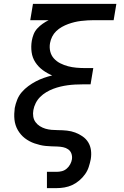

<svg xmlns="http://www.w3.org/2000/svg" viewBox="-20 -755 640 990"><path d="M222 215V131H272Q286 131 299.5 127.5Q313 124 324 114.5Q335 105 342 92Q349 79 351 66Q353 50 348 36.5Q343 23 331.5 15Q320 7 305.5 4Q291 1 275.5 0.5Q260 0 245 -0.5Q230 -1 215 -2.5Q200 -4 186 -7.5Q172 -11 158.5 -15.5Q145 -20 132 -27Q119 -34 108 -42.5Q97 -51 88 -61.5Q79 -72 72 -84Q65 -96 60.5 -110Q56 -124 54.5 -138.5Q53 -153 53.5 -168Q54 -183 56 -198Q60 -219 68.5 -240.5Q77 -262 92 -279.5Q107 -297 126 -311Q145 -325 165 -335.5Q185 -346 206.5 -353.5Q228 -361 249 -366Q223 -377 200.5 -393.5Q178 -410 162.5 -433.5Q147 -457 143 -486Q139 -515 144 -545Q147 -562 153.5 -578.5Q160 -595 172.5 -608.5Q185 -622 200 -632.5Q215 -643 231 -651H136L150 -735H580L566 -651H465Q449 -651 432 -650Q415 -649 398 -647Q381 -645 364.5 -641Q348 -637 331.5 -631Q315 -625 299 -616Q283 -607 270 -594.5Q257 -582 249 -566Q241 -550 238 -533Q234 -511 239 -490Q244 -469 258 -453.5Q272 -438 291 -428.5Q310 -419 330.5 -413.5Q351 -408 373.5 -406Q396 -404 418 -404H461L447 -320H404Q386 -320 367 -319Q348 -318 329.5 -315.5Q311 -313 292 -308.5Q273 -304 254.5 -297Q236 -290 218.5 -279.5Q201 -269 187 -255Q173 -241 164 -223Q155 -205 152 -187Q149 -170 151.5 -154Q154 -138 163 -125.5Q172 -113 185.5 -104.5Q199 -96 214 -91.5Q229 -87 246 -85.5Q263 -84 279 -84Q303 -84 325.5 -81.5Q348 -79 368 -71.5Q388 -64 406 -51.5Q424 -39 435 -21Q446 -3 449 19.5Q452 42 448 66Q444 86 437.5 106Q431 126 418.5 143.5Q406 161 389 175.5Q372 190 352.5 199Q333 208 312.5 211.5Q292 215 272 215Z"/></svg>

Font: Iosevka Aile Medium Oblique
Style: Regular
Weight: 500
Italic angle: -9°
Designer: Belleve Invis
Foundry: Belleve Invis
Version: Version 31.1.0; ttfautohint (v1.8.4)